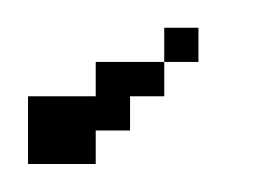

<svg xmlns="http://www.w3.org/2000/svg" viewBox="-20 -117 186 137"><path d="M0 0V-48.3H48.3V-72.8H97.2V-48.3H72.8V-23.9H48.3V0ZM97.2 -72.8V-97.2H121.6V-72.8Z"/></svg>

Font: FS Mondwest Regular
Style: Regular
Weight: 400
Designer: NZWStudios2024
Foundry: https://fontstruct.com
Version: Version 1.0